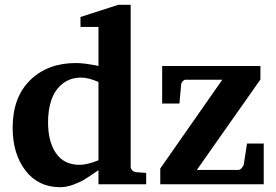

<svg xmlns="http://www.w3.org/2000/svg" viewBox="-20 -760 1140 792"><path d="M583 0H386.2V-58.1Q383.8 -56.6 365.5 -43.9Q347.2 -31.2 328.6 -19.8Q310.1 -8.3 281.7 2Q253.4 12.2 228 12.2Q138.2 12.2 85.2 -56.4Q32.2 -125 32.2 -232.9Q32.2 -358.9 104.5 -429.4Q176.8 -500 293 -500Q310.1 -500 333.3 -497.1Q356.4 -494.1 371.1 -491.2L386.2 -487.8V-648.9H312V-689.9L467.8 -740.2H519V-73.2Q519 -64 525.4 -57.4Q531.7 -50.8 541 -49.8L583 -46.9ZM386.2 -99.1V-421.9Q344.7 -439.9 314.9 -439.9Q270 -439.9 238.5 -415Q207 -390.1 192.6 -349.4Q178.2 -308.6 178.2 -255.9Q178.2 -174.8 211.4 -127.4Q244.6 -80.1 308.1 -80.1Q324.2 -80.1 343.8 -85Q363.3 -89.8 375 -94.7ZM1067.9 0H641.1V-64.9L897 -431.2H746.1Q739.3 -431.2 733.2 -424.1Q727.1 -417 727.1 -410.2L720.2 -333H648.9V-487.8H1054.2V-432.1L792 -59.1H963.9Q970.2 -59.1 977.3 -67.1Q984.4 -75.2 985.8 -83L999 -168H1067.9Z"/></svg>

Font: Veleka
Style: Bold
Weight: 700
Designer: Stefan Peev, Context Ltd, 2016; SIL International, 1997-2014.
Foundry: Stefan Peev, Context Ltd, 2016
Version: Version 1.000